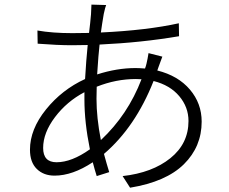

<svg xmlns="http://www.w3.org/2000/svg" viewBox="-20 -791 1017 854"><path d="M452.1 -768.6Q448.2 -759.8 441.4 -728.5Q433.6 -682.6 428.7 -646.5Q633.8 -656.2 775.4 -687.5L776.4 -629.9Q610.4 -601.6 422.9 -592.8Q418 -551.8 412.1 -460Q500 -488.3 583 -488.3Q597.7 -488.3 625 -486.3Q628.9 -496.1 631.8 -508.8Q636.7 -529.3 640.6 -554.7L702.1 -539.1Q698.2 -529.3 685.5 -494.1L679.7 -477.5Q772.5 -454.1 824.7 -392.6Q877 -331.1 877 -250Q877 -138.7 797.9 -60.5Q718.8 17.6 558.6 43.9L525.4 -7.8Q657.2 -22.5 737.8 -87.4Q818.4 -152.3 818.4 -252.9Q818.4 -314.5 777.3 -363.3Q736.3 -412.1 663.1 -430.7Q582 -225.6 442.4 -106.4Q455.1 -59.6 465.8 -25.4L410.2 -7.8Q401.4 -35.2 392.6 -69.3Q302.7 -9.8 222.7 -9.8Q173.8 -9.8 143.6 -39.6Q113.3 -69.3 113.3 -125Q113.3 -215.8 184.6 -304.2Q255.9 -392.6 358.4 -439.5Q363.3 -524.4 370.1 -590.8Q345.7 -589.8 299.8 -589.8Q236.3 -589.8 147.5 -596.7L146.5 -655.3Q212.9 -643.6 300.8 -643.6Q350.6 -643.6 376 -644.5Q381.8 -690.4 384.8 -727.5Q386.7 -760.7 386.7 -770.5ZM171.9 -132.8Q171.9 -69.3 231.4 -69.3Q298.8 -69.3 379.9 -127Q355.5 -246.1 355.5 -348.6V-380.9Q277.3 -339.8 224.6 -270Q171.9 -200.2 171.9 -132.8ZM409.2 -351.6Q409.2 -267.6 428.7 -168Q548.8 -280.3 609.4 -438.5Q600.6 -439.5 584 -439.5Q496.1 -439.5 410.2 -405.3Q409.2 -386.7 409.2 -351.6Z"/></svg>

Font: Min Sans Light
Style: Regular
Weight: 300
Designer: Jinseong-Kim, NotoSansCJK, Nunito
Foundry: Jinseong-Kim
Version: Version 1.400;Glyphs 3.1.2 (3151)